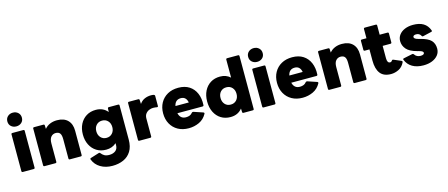

<svg xmlns="http://www.w3.org/2000/svg" viewBox="-58 -1543 5895 2526"><g transform="rotate(-15 2890.0 -280.0)"><path d="M148 -601Q106 -601 77.5 -626.5Q49 -652 49 -694Q49 -736 77.5 -762Q106 -788 148 -788Q190 -788 218.5 -762Q247 -736 247 -694Q247 -652 218.5 -626.5Q190 -601 148 -601ZM74 0Q58 0 58 -16V-516Q58 -531 74 -531H222Q238 -531 238 -516V-16Q238 0 222 0Z M370 0Q354 0 354 -16V-516Q354 -531 370 -531H495Q512 -531 512 -516L514 -469Q544 -505 587 -523Q630 -541 682 -541Q777 -541 828 -489.5Q879 -438 879 -346V-16Q879 0 863 0H715Q699 0 699 -16V-279Q699 -335 681 -359Q663 -383 623 -383Q584 -383 559 -354Q534 -325 534 -266V-16Q534 0 518 0Z M1237 228Q1143 228 1074.5 187Q1006 146 978 73Q972 59 988 54L1103 18Q1115 14 1124 26Q1140 48 1165.5 63Q1191 78 1232 78Q1284 78 1317 52.5Q1350 27 1350 -25V-50Q1294 1 1211 1Q1137 1 1081.5 -33.5Q1026 -68 995 -129.5Q964 -191 964 -270Q964 -350 995 -411Q1026 -472 1081.5 -506.5Q1137 -541 1211 -541Q1311 -541 1370 -469L1372 -516Q1372 -531 1388 -531H1514Q1530 -531 1530 -516V-52Q1530 45 1491.5 107Q1453 169 1386.5 198.5Q1320 228 1237 228ZM1255 -148Q1303 -148 1333.5 -181Q1364 -214 1364 -266Q1364 -318 1333.5 -350.5Q1303 -383 1255 -383Q1207 -383 1176.5 -350.5Q1146 -318 1146 -266Q1146 -214 1176.5 -181Q1207 -148 1255 -148Z M1662 0Q1646 0 1646 -16V-516Q1646 -531 1662 -531H1787Q1804 -531 1804 -516L1807 -462Q1834 -502 1875 -520Q1916 -538 1963 -538Q1974 -538 1983.5 -537Q1993 -536 2001 -534Q2015 -529 2015 -516V-379Q2015 -363 1997 -366Q1987 -368 1974.5 -369.5Q1962 -371 1946 -371Q1920 -371 1892 -359.5Q1864 -348 1845 -323Q1826 -298 1826 -259V-16Q1826 0 1810 0Z M2334 10Q2250 10 2187.5 -25Q2125 -60 2090.5 -122.5Q2056 -185 2056 -266Q2056 -347 2090.5 -409Q2125 -471 2187.5 -506Q2250 -541 2334 -541Q2423 -541 2483 -502Q2543 -463 2572.5 -394.5Q2602 -326 2597 -235Q2596 -220 2580 -220H2238Q2258 -139 2335 -139Q2395 -139 2423 -177Q2432 -187 2444 -184L2572 -141Q2587 -134 2580 -120Q2543 -52 2476.5 -21Q2410 10 2334 10ZM2332 -400Q2255 -400 2238 -318H2420Q2404 -400 2332 -400Z M2903 10Q2829 10 2773.5 -24.5Q2718 -59 2687 -121.5Q2656 -184 2656 -266Q2656 -349 2687 -410.5Q2718 -472 2773.5 -506.5Q2829 -541 2903 -541Q2986 -541 3042 -490V-734Q3042 -750 3058 -750H3206Q3222 -750 3222 -734V-16Q3222 0 3206 0H3080Q3064 0 3064 -16L3062 -63Q3004 10 2903 10ZM2947 -148Q2996 -148 3026 -181Q3056 -214 3056 -266Q3056 -318 3026 -350.5Q2996 -383 2947 -383Q2898 -383 2868 -350.5Q2838 -318 2838 -266Q2838 -214 2868 -181Q2898 -148 2947 -148Z M3428 -601Q3386 -601 3357.5 -626.5Q3329 -652 3329 -694Q3329 -736 3357.5 -762Q3386 -788 3428 -788Q3470 -788 3498.5 -762Q3527 -736 3527 -694Q3527 -652 3498.5 -626.5Q3470 -601 3428 -601ZM3354 0Q3338 0 3338 -16V-516Q3338 -531 3354 -531H3502Q3518 -531 3518 -516V-16Q3518 0 3502 0Z M3885 10Q3801 10 3738.5 -25Q3676 -60 3641.5 -122.5Q3607 -185 3607 -266Q3607 -347 3641.5 -409Q3676 -471 3738.5 -506Q3801 -541 3885 -541Q3974 -541 4034 -502Q4094 -463 4123.5 -394.5Q4153 -326 4148 -235Q4147 -220 4131 -220H3789Q3809 -139 3886 -139Q3946 -139 3974 -177Q3983 -187 3995 -184L4123 -141Q4138 -134 4131 -120Q4094 -52 4027.5 -21Q3961 10 3885 10ZM3883 -400Q3806 -400 3789 -318H3971Q3955 -400 3883 -400Z M4250 0Q4234 0 4234 -16V-516Q4234 -531 4250 -531H4375Q4392 -531 4392 -516L4394 -469Q4424 -505 4467 -523Q4510 -541 4562 -541Q4657 -541 4708 -489.5Q4759 -438 4759 -346V-16Q4759 0 4743 0H4595Q4579 0 4579 -16V-279Q4579 -335 4561 -359Q4543 -383 4503 -383Q4464 -383 4439 -354Q4414 -325 4414 -266V-16Q4414 0 4398 0Z M5089 10Q4989 10 4942.5 -50.5Q4896 -111 4896 -225V-377H4833Q4817 -377 4817 -393V-513Q4817 -529 4833 -529H4896V-654Q4896 -670 4912 -670H5060Q5076 -670 5076 -654V-529H5182Q5198 -529 5198 -513V-393Q5198 -377 5182 -377H5076V-208Q5076 -142 5116 -142Q5133 -142 5145 -161Q5152 -171 5165 -165L5266 -122Q5281 -115 5272 -97Q5244 -40 5193 -15Q5142 10 5089 10Z M5531 10Q5441 10 5380 -26Q5319 -62 5293 -129Q5287 -144 5304 -147L5424 -172Q5437 -175 5444 -163Q5458 -141 5479 -131Q5500 -121 5525 -121Q5548 -121 5562 -128Q5576 -135 5576 -149Q5576 -160 5564.5 -169Q5553 -178 5520 -187L5500 -192Q5397 -219 5355.5 -267.5Q5314 -316 5314 -377Q5314 -425 5341.5 -462Q5369 -499 5418.5 -520Q5468 -541 5532 -541Q5617 -541 5671.5 -508.5Q5726 -476 5751 -408Q5757 -392 5740 -389L5624 -362Q5611 -359 5605 -372Q5594 -391 5578.5 -400.5Q5563 -410 5539 -410Q5521 -410 5509 -403.5Q5497 -397 5497 -383Q5497 -358 5556 -343L5575 -338Q5680 -312 5720 -269Q5760 -226 5760 -158Q5760 -107 5730.5 -69.5Q5701 -32 5649.5 -11Q5598 10 5531 10Z"/></g></svg>

Font: LINE Seed Sans App ExtraBold
Style: Regular
Weight: 800
Designer: LINE VX Design & Dalton Maag Ltd & Sandoll Inc
Foundry: Dalton Maag Ltd
Version: Version 1.003